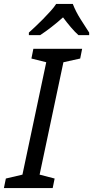

<svg xmlns="http://www.w3.org/2000/svg" viewBox="-40 -964 477 984"><path d="M-20 0 -10 -49 75 -69 197 -645 121 -664 131 -714H381L371 -664L285 -645L163 -69L240 -49L230 0ZM108 -797Q120 -808 140 -826.5Q160 -845 180.5 -866Q201 -887 219.5 -907.5Q238 -928 248 -944H333Q348 -905 373 -865.5Q398 -826 417 -797V-784H362Q344 -800 323.5 -824Q303 -848 283 -875Q253 -848 222.5 -824.5Q192 -801 166 -784H108Z"/></svg>

Font: BC Sans
Style: Italic
Weight: 400
Italic angle: -12°
Designer: Monotype Design Team
Designer: Province of B.C.
Foundry: Monotype Imaging Inc.
Version: Version 2.000;GOOG;noto-source:20170915:90ef993387c0